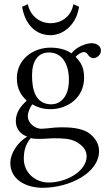

<svg xmlns="http://www.w3.org/2000/svg" viewBox="-20 -645 523 911"><path d="M112 -625 85 -613C99 -528 150 -478 220 -478C279 -478 343 -527 355 -613L328 -625C318 -567 272 -535 220 -535C166 -535 123 -572 112 -625ZM307 -266C307 -177 259 -150 224 -150C144 -150 132 -227 132 -288C132 -355 160 -396 212 -396C272 -396 307 -345 307 -266ZM126 10C136 13 152 14 164 14C194 14 221 11 234 11C282 11 314 13 342 28C379 49 391 72 391 97C391 166 297 221 211 221C147 221 93 174 93 109C93 77 98 43 126 10ZM423 -369C441 -369 459 -386 459 -405C459 -425 441 -440 415 -440C390 -440 344 -424 319 -392C308 -400 276 -419 220 -419C135 -419 60 -362 60 -274C60 -223 80 -193 107 -167C80 -144 55 -112 55 -71C55 -31 80 -7 109 3C58 34 29 87 29 128C29 211 109 246 182 246C311 246 450 175 450 72C450 41 436 14 408 -9C371 -40 304 -41 269 -41C252 -41 228 -39 205 -36C191 -35 181 -34 176 -34C148 -34 112 -59 112 -94C112 -113 122 -134 133 -150C156 -137 182 -127 219 -127C303 -127 379 -183 379 -276C379 -321 367 -346 339 -375C346 -385 366 -398 378 -398C385 -398 391 -395 397 -386C401 -378 413 -369 423 -369Z"/></svg>

Font: Libertinus Serif Display
Style: Regular
Weight: 400
Designer: Philipp H. Poll
Foundry: Khaled Hosny
Version: Version 6.1